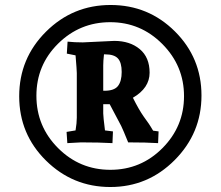

<svg xmlns="http://www.w3.org/2000/svg" viewBox="-20 -635 885 770"><path d="M423.5 -615Q575 -615 681.5 -509Q788 -403 788 -252Q788 -101 680.5 7Q573 115 422.5 115Q272 115 164.5 9Q57 -97 57 -249Q57 -401 164.5 -508Q272 -615 423.5 -615ZM422.5 46Q545 46 631.5 -41Q718 -128 718 -249.5Q718 -371 631 -458.5Q544 -546 422 -546Q300 -546 213 -460Q126 -374 126 -251Q126 -128 213 -41Q300 46 422.5 46ZM312 -465 438 -471Q501 -471 540.5 -438Q580 -405 580 -343.5Q580 -282 513 -243Q537 -195 556 -168Q575 -141 577 -138.5Q579 -136 585 -126L594 -111L616 -108L614 -61Q568 -64 494 -64Q473 -116 466 -130L420 -217H394V-180Q394 -168 401 -112L433 -108L431 -61Q379 -64 305 -64L250 -61L247 -106L283 -112Q288 -142 288 -163V-342Q288 -353 283 -413L248 -420L251 -468Q279 -465 312 -465ZM402 -417H397Q394 -390 394 -373V-271H399Q438 -271 453 -290Q468 -309 468 -346.5Q468 -384 453 -400.5Q438 -417 402 -417Z"/></svg>

Font: Andada SC
Style: Bold Italic
Weight: 700
Italic angle: -8.29999°
Designer: Carolina Giovagnoli
Foundry: Carolina Giovagnoli
Version: Version 1.003